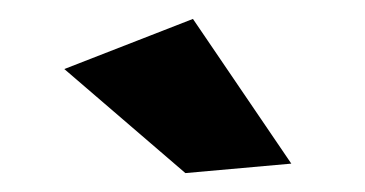

<svg xmlns="http://www.w3.org/2000/svg" viewBox="-20 -785 386 203"><path d="M184 -765 288 -612 176 -602 48 -712Z"/></svg>

Font: Montserrat arm2 SemiBold
Style: Regular
Weight: 600
Designer: Julieta Ulanovsky
Foundry: Julieta Ulanovsky
Version: Version 6.000